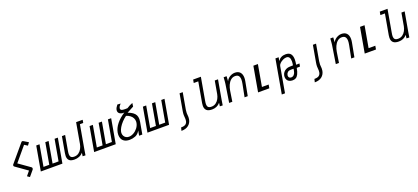

<svg xmlns="http://www.w3.org/2000/svg" viewBox="76 -2312 8847 4060"><g transform="rotate(-20 4500.0 -282.0)"><path d="M380 -104 117 -290Q102.5 -300 102.5 -316.5Q102.5 -329 111 -340L433 -722Q446 -737.5 459 -737.5Q467.5 -737.5 479.5 -730L584 -667L539.5 -606L467.5 -651.5L199 -331L455 -150Q468 -141.5 468 -123Q468 -114 464.5 -105Q461 -96 454.5 -90L352 32.5L298.5 -5Z M1094 0H608L705 -550H779L694.5 -72H824.5L909 -550H983L898.5 -72H1033.5L1118 -550H1191Z M1213 -126Q1213 -152.5 1219.5 -190.5L1283 -550H1355L1298 -225.5Q1288 -171 1288 -141.5Q1288 -99 1309 -76Q1330 -53 1383 -53Q1439.5 -53 1482 -83.5Q1524.5 -114 1549.8 -161.8Q1575 -209.5 1584.5 -262.5L1666 -725H1813.5L1801.5 -657H1727L1631.5 -116.5Q1621.5 -59 1612.5 2.5L1549 0L1559.5 -76Q1523.5 -33.5 1472.8 -13.2Q1422 7 1367.5 7Q1285.5 7 1249.2 -26.8Q1213 -60.5 1213 -126Z M2294 0H1808L1905 -550H1979L1894.5 -72H2024.5L2109 -550H2183L2098.5 -72H2233.5L2318 -550H2391Z M2411.5 -165.5Q2411.5 -190.5 2416 -216Q2433 -312 2505.2 -402.8Q2577.5 -493.5 2694 -568Q2680 -567 2673.5 -567Q2622.5 -567 2589.8 -591Q2557 -615 2557 -657Q2557 -662.5 2559 -676.5Q2567 -721 2613 -777L2684.5 -773Q2656.5 -742 2646.2 -723.8Q2636 -705.5 2633.5 -691Q2632 -683.5 2632 -676.5Q2632 -653.5 2654 -641.5Q2676 -629.5 2734 -629.5L2788 -631Q2819 -652 2857.2 -671.8Q2895.5 -691.5 2922 -699.5L2911 -622L2757.5 -540.5Q2823.5 -516 2864.5 -487Q2905.5 -458 2925.5 -419.5Q2945.5 -381 2945.5 -329.5Q2945.5 -301 2939.5 -268L2892 0H2819.5L2839.5 -109.5Q2797.5 -35 2733.5 -10.5Q2669.5 14 2606.5 14Q2537.5 14 2494 -10.2Q2450.5 -34.5 2431 -75Q2411.5 -115.5 2411.5 -165.5ZM2487 -179.5Q2487 -144.5 2502.5 -115.5Q2518 -86.5 2546.5 -69.5Q2575 -52.5 2611.5 -52.5Q2665 -52.5 2718.8 -82.8Q2772.5 -113 2811.2 -164Q2850 -215 2860.5 -273.5Q2863.5 -290 2863.5 -305.5Q2863.5 -347.5 2844.5 -383.8Q2825.5 -420 2789.5 -447.2Q2753.5 -474.5 2703 -489Q2650 -451 2604.2 -402Q2558.5 -353 2528 -302Q2497.5 -251 2489.5 -207Q2487 -191 2487 -179.5Z M3494 0H3008L3105 -550H3179L3094.5 -72H3224.5L3309 -550H3383L3298.5 -72H3433.5L3518 -550H3591Z M3931 35.5Q3935 12 3935 -11Q3935 -22.5 3934.2 -33.8Q3933.5 -45 3932.5 -56Q3929.5 -87 3929.5 -107Q3929.5 -141 3936 -178L4001.5 -550H3930.5L3864 -173Q3856 -128.5 3856 -90Q3856 -68.5 3859 -36.5Q3861.5 -12.5 3861.5 6Q3861.5 25 3858 45.5Q3850.5 89.5 3818.8 114.5Q3787 139.5 3714 139.5L3696.5 210.5Q3797 210.5 3856.8 163.2Q3916.5 116 3931 35.5Z M4301.5 -132Q4301.5 -157.5 4307 -190.5L4388.5 -652H4286.5L4299.5 -725H4473.5L4385.5 -225.5Q4375.5 -171 4375.5 -141.5Q4375.5 -99 4396.5 -76Q4417.5 -53 4470.5 -53Q4527 -53 4569.5 -83.5Q4612 -114 4637.2 -161.8Q4662.5 -209.5 4672 -262.5L4722.5 -550H4795.5L4719 -116.5Q4709 -59 4700 2.5L4636.5 0L4647 -76Q4610.5 -33 4563.8 -13Q4517 7 4463.5 7Q4379 7 4340.2 -28.5Q4301.5 -64 4301.5 -132Z M4918.5 -501.5 4922 -550H4988.5L4981.5 -438.5Q4996 -473 5026.8 -500.8Q5057.5 -528.5 5096.2 -544.2Q5135 -560 5173.5 -560Q5251.5 -560 5291.5 -515.2Q5331.5 -470.5 5331.5 -390Q5331.5 -355.5 5324 -315.5L5264.5 0H5193L5248 -279.5Q5259 -335.5 5259 -373.5Q5259 -429 5235.2 -460Q5211.5 -491 5156.5 -491Q5100 -491 5057.5 -453.8Q5015 -416.5 4989.8 -359Q4964.5 -301.5 4954.5 -238.5L4917.5 0H4846L4909.5 -404.5Q4913 -428.5 4915 -453Q4917 -477.5 4918.5 -501.5Z M5596.5 -565H5698.5L5613 -80H5764L5750 0H5497Z M6087.5 -550H6160L6145 -470Q6204.5 -559 6316.5 -559Q6397 -559 6431.2 -514.5Q6465.5 -470 6465.5 -389Q6465.5 -341.5 6454 -274L6528.5 -276.5L6516.5 -210.5L6443 -208Q6427.5 -121 6402.8 -73Q6378 -25 6346.8 -7.2Q6315.5 10.5 6273.5 10.5Q6227 10.5 6195.8 -6.5Q6164.5 -23.5 6149.8 -52Q6135 -80.5 6135 -115.5Q6135 -128 6137.5 -144.5Q6144.5 -185 6169.2 -216.2Q6194 -247.5 6231.8 -265Q6269.5 -282.5 6313.5 -282.5L6386 -285Q6395 -338 6395 -372.5Q6395 -491.5 6310.5 -491.5Q6275 -491.5 6233.8 -472.2Q6192.5 -453 6162.5 -423.8Q6132.5 -394.5 6127.5 -366L6025.5 213H5953ZM6364.5 -163.5 6373.5 -214H6309.5Q6267 -214 6240.5 -191.8Q6214 -169.5 6207.5 -132.5Q6206 -123.5 6206 -115.5Q6206 -88.5 6222 -73.2Q6238 -58 6265 -58Q6303.5 -58 6330 -87.5Q6356.5 -117 6364.5 -163.5Z M6931 35.5Q6935 12 6935 -11Q6935 -22.5 6934.2 -33.8Q6933.5 -45 6932.5 -56Q6929.5 -87 6929.5 -107Q6929.5 -141 6936 -178L7001.5 -550H6930.5L6864 -173Q6856 -128.5 6856 -90Q6856 -68.5 6859 -36.5Q6861.5 -12.5 6861.5 6Q6861.5 25 6858 45.5Q6850.5 89.5 6818.8 114.5Q6787 139.5 6714 139.5L6696.5 210.5Q6797 210.5 6856.8 163.2Q6916.5 116 6931 35.5Z M7318.5 -501.5 7322 -550H7388.5L7381.5 -438.5Q7396 -473 7426.8 -500.8Q7457.5 -528.5 7496.2 -544.2Q7535 -560 7573.5 -560Q7651.5 -560 7691.5 -515.2Q7731.5 -470.5 7731.5 -390Q7731.5 -355.5 7724 -315.5L7664.5 0H7593L7648 -279.5Q7659 -335.5 7659 -373.5Q7659 -429 7635.2 -460Q7611.5 -491 7556.5 -491Q7500 -491 7457.5 -453.8Q7415 -416.5 7389.8 -359Q7364.5 -301.5 7354.5 -238.5L7317.5 0H7246L7309.5 -404.5Q7313 -428.5 7315 -453Q7317 -477.5 7318.5 -501.5Z M7996.5 -565H8098.5L8013 -80H8164L8150 0H7897Z M8501.5 -132Q8501.5 -157.5 8507 -190.5L8588.5 -652H8486.5L8499.5 -725H8673.5L8585.5 -225.5Q8575.5 -171 8575.5 -141.5Q8575.5 -99 8596.5 -76Q8617.5 -53 8670.5 -53Q8727 -53 8769.5 -83.5Q8812 -114 8837.2 -161.8Q8862.5 -209.5 8872 -262.5L8922.5 -550H8995.5L8919 -116.5Q8909 -59 8900 2.5L8836.5 0L8847 -76Q8810.5 -33 8763.8 -13Q8717 7 8663.5 7Q8579 7 8540.2 -28.5Q8501.5 -64 8501.5 -132Z"/></g></svg>

Font: JuliaMono Light
Style: Italic
Weight: 300
Italic angle: -9°
Monospace: yes
Designer: cormullion
Foundry: corm
Version: Version 0.054; ttfautohint (v1.8.4)